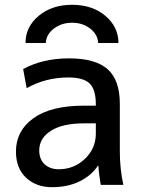

<svg xmlns="http://www.w3.org/2000/svg" viewBox="-20 -775 599 805"><path d="M46.9 -139.6Q46.9 -226.6 120.1 -279.3Q193.4 -332 332 -332H381.8V-336.9Q381.8 -399.4 356 -424.8Q330.1 -450.2 266.6 -450.2Q170.9 -450.2 91.8 -405.3L77.1 -485.4Q159.2 -530.3 269.5 -530.3Q379.9 -530.3 431.2 -484.9Q482.4 -439.5 482.4 -339.8V-139.6Q482.4 -68.4 497.1 0H402.3Q393.6 -52.7 392.6 -80.1H390.6Q362.3 -38.1 313 -14.2Q263.7 9.8 197.8 9.8Q131.8 9.8 89.4 -29.8Q46.9 -69.3 46.9 -139.6ZM86.9 -594.7Q86.9 -662.1 142.1 -708.5Q197.3 -754.9 282.2 -754.9Q367.2 -754.9 421.9 -708.5Q476.6 -662.1 476.6 -594.7H391.6Q389.6 -630.9 357.9 -655.3Q326.2 -679.7 282.2 -679.7Q238.3 -679.7 206.1 -655.3Q173.8 -630.9 171.9 -594.7ZM144.5 -144.5Q144.5 -107.4 167 -86.4Q189.5 -65.4 226.6 -65.4Q290 -65.4 335.9 -108.9Q381.8 -152.3 381.8 -214.8V-257.8H332Q242.2 -257.8 193.4 -226.6Q144.5 -195.3 144.5 -144.5Z"/></svg>

Font: GenEi M Gothic v2 Medium
Style: Regular
Weight: 500
Version: Version 2.0